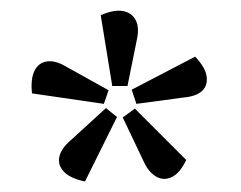

<svg xmlns="http://www.w3.org/2000/svg" viewBox="-20 -842 460 366"><path d="M194 -678 172 -813Q197 -824 214 -821Q231 -818 238.5 -804Q246 -790 241 -767L223 -678ZM178 -644 41 -664Q38 -692 46 -707.5Q54 -723 70 -725Q86 -727 106 -715L187 -670ZM203 -619 142 -496Q114 -502 102 -514.5Q90 -527 93 -542.5Q96 -558 113 -573L182 -636ZM237 -635 335 -537Q323 -512 307.5 -504.5Q292 -497 277.5 -505.5Q263 -514 254 -534L214 -618ZM231 -671 352 -734Q372 -713 374 -695.5Q376 -678 364.5 -668Q353 -658 329 -656L240 -644Z"/></svg>

Font: Yaldevi
Style: Regular
Weight: 400
Designer: Sol Matas, Rajitha Manaperi, Kosala Senevirathne
Foundry: Mooniak
Version: Version 1.100